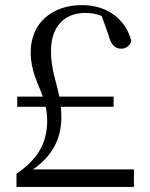

<svg xmlns="http://www.w3.org/2000/svg" viewBox="-20 -737 590 757"><path d="M45 0H508V-69H110C185 -121 222 -188 222 -276C222 -290 221 -303 220 -316H428V-356H214C202 -415 181 -465 181 -536C181 -629 231 -686 316 -686C338 -686 358 -683 381 -674L408 -598C418 -559 435 -545 458 -545C476 -545 491 -555 498 -575C476 -661 403 -717 303 -717C186 -717 101 -646 101 -532C101 -457 129 -411 149 -356H48V-316H160C164 -299 166 -281 166 -261C166 -173 129 -109 45 -52Z"/></svg>

Font: Source Han Serif CN
Style: Regular
Weight: 400
Designer: Ryoko NISHIZUKA 西塚涼子 (kana & ideographs); Frank Grießhammer (Latin, Greek & Cyrillic); Wenlong ZHANG 张文龙 (bopomofo); San
Foundry: Adobe
Version: Version 2.003;hotconv 1.1.1;makeotfexe 2.6.0